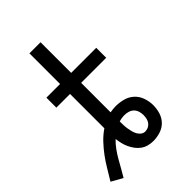

<svg xmlns="http://www.w3.org/2000/svg" viewBox="-227 -828 953 953"><g transform="rotate(-45 250.0 -351.0)"><path d="M59 33 0 0Q18 -29 35 -58Q52 -87 72 -114Q92 -141 115 -165.5Q138 -190 166 -209V-450H70V-520H166V-735H244V-520H420V-450H244V-243Q254 -245 263.5 -246Q273 -247 283 -247Q310 -247 336 -240Q362 -233 381.5 -215Q401 -197 410 -171Q419 -145 419 -119Q419 -93 411.5 -68.5Q404 -44 386.5 -26Q369 -8 344 0Q319 8 294 8Q276 8 259 3.5Q242 -1 228 -11Q214 -21 203.5 -35Q193 -49 185.5 -65Q178 -81 174 -98Q170 -115 168 -132Q150 -115 135.5 -95Q121 -75 108.5 -53.5Q96 -32 84 -10Q72 12 59 33ZM298 -54Q310 -54 320.5 -59Q331 -64 338 -73.5Q345 -83 347.5 -95Q350 -107 350 -118Q350 -132 346 -145Q342 -158 332.5 -167.5Q323 -177 309.5 -181Q296 -185 283 -185Q273 -185 263 -183.5Q253 -182 244 -179V-175Q244 -163 244.5 -151Q245 -139 247 -127Q249 -115 252 -103Q255 -91 260.5 -80.5Q266 -70 276 -62Q286 -54 298 -54Z"/></g></svg>

Font: Iosevka
Style: Regular
Weight: 400
Monospace: yes
Designer: Belleve Invis
Foundry: Belleve Invis
Version: Version 33.2.3; ttfautohint (v1.8.4)